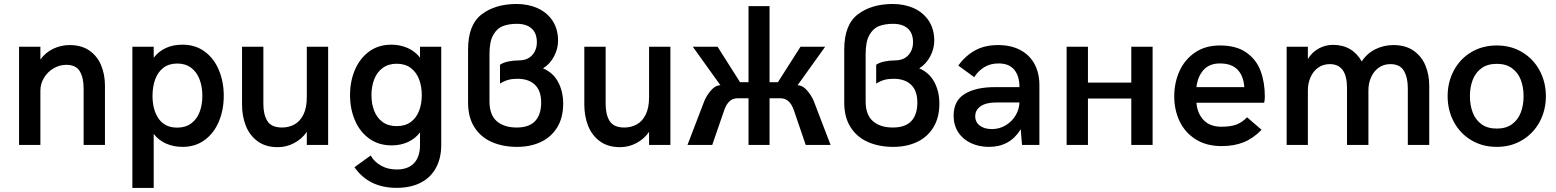

<svg xmlns="http://www.w3.org/2000/svg" viewBox="-20 -720 7732 954"><path d="M74.7 -487.8H180.7V-424.3Q206.5 -460 245.1 -478Q283.7 -496.1 325.2 -496.1Q385.3 -496.1 424.8 -468.3Q464.4 -440.4 482.9 -394.5Q501.5 -348.6 501.5 -294.4V0H395.5V-281.2Q395.5 -334.5 376.2 -366.2Q356.9 -397.9 309.6 -397.9Q275.4 -397.9 245.6 -380.1Q215.8 -362.3 198.2 -332.8Q180.7 -303.2 180.7 -270V0H74.7Z M637.7 -487.8H743.7V-433.1Q793.9 -498 887.2 -498Q950.7 -498 997.1 -463.9Q1043.5 -429.7 1067.6 -371.6Q1091.8 -313.5 1091.8 -244.1Q1091.8 -174.3 1067.6 -116.5Q1043.5 -58.6 997.1 -24.4Q950.7 9.8 887.2 9.8Q842.3 9.8 805.2 -6.6Q768.1 -22.9 743.7 -54.7V213.9H637.7ZM985.4 -243.7Q985.4 -289.1 971.7 -325.4Q958 -361.8 929.9 -383.1Q901.9 -404.3 860.8 -404.3Q819.3 -404.3 791.7 -383.1Q764.2 -361.8 751 -325.4Q737.8 -289.1 737.8 -243.7Q737.8 -173.8 768.6 -129.9Q799.3 -85.9 860.8 -85.9Q901.9 -85.9 929.9 -106.7Q958 -127.4 971.7 -163.1Q985.4 -198.7 985.4 -243.7Z M1182.6 -200.2V-487.8H1288.6V-203.6Q1288.6 -149.9 1308.8 -118.2Q1329.1 -86.4 1381.3 -86.4Q1415 -86.4 1442.9 -101.6Q1470.7 -116.7 1487.5 -150.4Q1504.4 -184.1 1504.4 -237.3V-487.8H1610.4V0H1504.4V-64.9Q1481 -30.3 1442.4 -9.5Q1403.8 11.2 1359.9 11.2Q1299.8 11.2 1260 -18.1Q1220.2 -47.4 1201.4 -95.2Q1182.6 -143.1 1182.6 -200.2Z M1950.7 213.4Q1812.5 213.4 1741.2 110.8L1821.8 52.7Q1839.8 84 1873.3 103Q1906.7 122.1 1951.7 122.1Q2007.3 122.1 2037.1 90.8Q2066.9 59.6 2066.9 0V-62Q2042.5 -30.3 2006.1 -13.9Q1969.7 2.4 1926.3 2.4Q1861.3 2.4 1814.5 -31.5Q1767.6 -65.4 1743.4 -122.6Q1719.2 -179.7 1719.2 -247.6Q1719.2 -315.4 1743.4 -372.6Q1767.6 -429.7 1814 -463.9Q1860.4 -498 1924.8 -498Q1967.8 -498 2005.1 -481.7Q2042.5 -465.3 2066.9 -433.6V-487.8H2172.4V0Q2172.4 65.9 2146.2 114Q2120.1 162.1 2070.3 187.7Q2020.5 213.4 1950.7 213.4ZM2075.7 -247.6Q2075.7 -291 2062.3 -326.2Q2048.8 -361.3 2021 -382.3Q1993.2 -403.3 1951.2 -403.3Q1909.7 -403.3 1881.3 -382.3Q1853 -361.3 1839.4 -325.9Q1825.7 -290.5 1825.7 -247.6Q1825.7 -204.1 1839.4 -169.2Q1853 -134.3 1881.1 -113.8Q1909.2 -93.3 1951.2 -93.3Q1993.2 -93.3 2021 -113.8Q2048.8 -134.3 2062.3 -169.2Q2075.7 -204.1 2075.7 -247.6Z M2305.7 -210.4V-474.1Q2305.7 -597.2 2373.3 -648.7Q2440.9 -700.2 2546.9 -700.2Q2605 -700.2 2651.9 -679Q2698.7 -657.7 2725.8 -616.5Q2752.9 -575.2 2752.9 -517.6Q2752.9 -478.5 2733.2 -440.4Q2713.4 -402.3 2678.2 -380.4Q2728 -359.4 2753.2 -312.5Q2778.3 -265.6 2778.3 -205.1Q2778.3 -135.7 2748.8 -87.4Q2719.2 -39.1 2667.5 -14.6Q2615.7 9.8 2549.3 9.8Q2479.5 9.8 2424.6 -13.9Q2369.6 -37.6 2337.6 -87.2Q2305.7 -136.7 2305.7 -210.4ZM2668.9 -210.9Q2668.9 -269 2637.9 -298.8Q2606.9 -328.6 2550.8 -328.6Q2524.9 -328.6 2505.4 -323.2Q2485.8 -317.9 2464.4 -304.7V-398.4Q2481.4 -409.7 2507.1 -414.8Q2532.7 -419.9 2559.1 -419.9Q2601.1 -420.4 2624.3 -446Q2647.5 -471.7 2647.5 -510.3Q2647.5 -554.7 2621.8 -578.1Q2596.2 -601.6 2547.9 -601.6Q2507.8 -601.6 2478.5 -590.3Q2449.2 -579.1 2430.7 -546.1Q2412.1 -513.2 2412.1 -451.7V-215.8Q2412.1 -149.4 2448.2 -117.9Q2484.4 -86.4 2547.4 -86.4Q2608.9 -86.4 2638.9 -118.4Q2668.9 -150.4 2668.9 -210.9Z M2883.3 -200.2V-487.8H2989.3V-203.6Q2989.3 -149.9 3009.5 -118.2Q3029.8 -86.4 3082 -86.4Q3115.7 -86.4 3143.6 -101.6Q3171.4 -116.7 3188.2 -150.4Q3205.1 -184.1 3205.1 -237.3V-487.8H3311V0H3205.1V-64.9Q3181.6 -30.3 3143.1 -9.5Q3104.5 11.2 3060.5 11.2Q3000.5 11.2 2960.7 -18.1Q2920.9 -47.4 2902.1 -95.2Q2883.3 -143.1 2883.3 -200.2Z M3480 -219.2Q3492.2 -247.6 3513.7 -272Q3535.2 -296.4 3559.6 -296.4L3422.4 -487.8H3545.4L3657.2 -311.5H3699.2V-689.5H3803.7V-311.5H3845.2L3957.5 -487.8H4080.1L3942.9 -296.4Q3967.3 -296.4 3988.8 -272.2Q4010.3 -248 4022.9 -219.2L4106.9 0H3983.4L3924.3 -172.9Q3914.6 -201.2 3898.2 -216.6Q3881.8 -231.9 3855.5 -231.9H3803.7V0H3699.2V-231.9H3647Q3620.6 -231.9 3604.5 -216.6Q3588.4 -201.2 3578.6 -172.9L3519 0H3396Z M4174.8 -210.4V-474.1Q4174.8 -597.2 4242.4 -648.7Q4310.1 -700.2 4416 -700.2Q4474.1 -700.2 4521 -679Q4567.9 -657.7 4595 -616.5Q4622.1 -575.2 4622.1 -517.6Q4622.1 -478.5 4602.3 -440.4Q4582.5 -402.3 4547.4 -380.4Q4597.2 -359.4 4622.3 -312.5Q4647.5 -265.6 4647.5 -205.1Q4647.5 -135.7 4617.9 -87.4Q4588.4 -39.1 4536.6 -14.6Q4484.9 9.8 4418.5 9.8Q4348.6 9.8 4293.7 -13.9Q4238.8 -37.6 4206.8 -87.2Q4174.8 -136.7 4174.8 -210.4ZM4538.1 -210.9Q4538.1 -269 4507.1 -298.8Q4476.1 -328.6 4419.9 -328.6Q4394 -328.6 4374.5 -323.2Q4355 -317.9 4333.5 -304.7V-398.4Q4350.6 -409.7 4376.2 -414.8Q4401.9 -419.9 4428.2 -419.9Q4470.2 -420.4 4493.4 -446Q4516.6 -471.7 4516.6 -510.3Q4516.6 -554.7 4491 -578.1Q4465.3 -601.6 4417 -601.6Q4377 -601.6 4347.7 -590.3Q4318.4 -579.1 4299.8 -546.1Q4281.2 -513.2 4281.2 -451.7V-215.8Q4281.2 -149.4 4317.4 -117.9Q4353.5 -86.4 4416.5 -86.4Q4478 -86.4 4508.1 -118.4Q4538.1 -150.4 4538.1 -210.9Z M4718.3 -145.5Q4718.3 -219.2 4773.2 -253.2Q4828.1 -287.1 4923.3 -287.1H5045.4Q5045.4 -342.3 5019.5 -373.5Q4993.7 -404.8 4941.9 -404.8Q4899.9 -404.8 4869.4 -385.5Q4838.9 -366.2 4820.8 -336.4L4741.2 -394.5Q4777.8 -443.8 4825.7 -470Q4873.5 -496.1 4939 -496.1Q5003.4 -496.1 5049.8 -471.4Q5096.2 -446.8 5120.4 -401.6Q5144.5 -356.4 5144.5 -296.9V0H5058.1L5051.8 -77.6Q4998 9.8 4894 9.8Q4844.7 9.8 4804.7 -8.8Q4764.6 -27.3 4741.5 -62.5Q4718.3 -97.7 4718.3 -145.5ZM5045.4 -210.9H4930.2Q4880.4 -210.9 4853 -192.4Q4825.7 -173.8 4825.7 -142.1Q4825.7 -112.8 4848.6 -95.7Q4871.6 -78.6 4908.2 -78.6Q4945.8 -78.6 4977.1 -97.4Q5008.3 -116.2 5026.4 -146.7Q5044.4 -177.2 5045.4 -210.9Z M5279.8 0V-487.8H5385.7V-309.6H5601.1V-487.8H5707V0H5601.1V-230.5H5385.7V0Z M5814.5 -241.2Q5814.5 -308.1 5840.1 -365.7Q5865.7 -423.3 5917 -458.7Q5968.3 -494.1 6041.5 -494.1Q6123 -494.1 6172.9 -459Q6222.7 -423.8 6243.7 -367.2Q6264.6 -310.5 6264.6 -240.7Q6264.6 -230 6263.2 -220.9Q6261.7 -211.9 6261.2 -209.5H5924.8Q5929.2 -155.8 5960.9 -123Q5992.7 -90.3 6049.3 -90.3Q6092.3 -90.3 6121.3 -100.3Q6150.4 -110.4 6176.3 -137.2L6248.5 -75.2Q6207 -32.2 6159.4 -13.2Q6111.8 5.9 6050.3 5.9Q5974.1 5.9 5920.9 -27.8Q5867.7 -61.5 5841.1 -117.7Q5814.5 -173.8 5814.5 -241.2ZM6162.6 -287.1Q6158.7 -343.8 6128.7 -374.3Q6098.6 -404.8 6041.5 -404.8Q5989.3 -404.8 5960.2 -372.6Q5931.2 -340.3 5924.8 -287.1Z M6373 -487.8H6478.5V-426.8Q6499.5 -461.4 6532.7 -479.2Q6565.9 -497.1 6603 -497.1Q6651.4 -497.1 6687.5 -476.1Q6723.6 -455.1 6746.1 -414.6Q6772 -454.6 6813.7 -475.3Q6855.5 -496.1 6903.8 -496.1Q6963.9 -496.1 7003.9 -468Q7043.9 -439.9 7062.7 -394.3Q7081.5 -348.6 7081.5 -294.4V0H6975.1V-281.2Q6975.1 -335 6955.6 -368.2Q6936 -401.4 6888.2 -401.4Q6855 -401.4 6830.3 -383.5Q6805.7 -365.7 6792.5 -335.9Q6779.3 -306.2 6779.3 -271V0H6672.9V-283.2Q6672.9 -401.4 6587.4 -401.4Q6554.2 -401.4 6529.5 -383.8Q6504.9 -366.2 6491.7 -336.2Q6478.5 -306.2 6478.5 -271V0H6373Z M7172.9 -242.2Q7172.9 -311.5 7203.4 -369.1Q7233.9 -426.8 7289.6 -460.4Q7345.2 -494.1 7417 -494.1Q7488.3 -494.1 7543.9 -460.4Q7599.6 -426.8 7630.4 -368.9Q7661.1 -311 7661.1 -242.2Q7661.1 -172.9 7630.4 -115.2Q7599.6 -57.6 7543.9 -23.9Q7488.3 9.8 7417 9.8Q7345.2 9.8 7289.6 -23.9Q7233.9 -57.6 7203.4 -115.2Q7172.9 -172.9 7172.9 -242.2ZM7550.3 -242.2Q7550.3 -287.1 7536.4 -323.2Q7522.5 -359.4 7492.7 -381.1Q7462.9 -402.8 7417 -402.8Q7371.1 -402.8 7341.3 -381.1Q7311.5 -359.4 7297.6 -323.2Q7283.7 -287.1 7283.7 -242.2Q7283.7 -197.3 7297.6 -160.9Q7311.5 -124.5 7341.3 -102.8Q7371.1 -81.1 7417 -81.1Q7462.9 -81.1 7492.7 -102.8Q7522.5 -124.5 7536.4 -160.9Q7550.3 -197.3 7550.3 -242.2Z"/></svg>

Font: Acari Sans SemiBold
Style: Regular
Weight: 600
Designer: Alfredo Marco Pradil and Stefan Peev
Foundry: Hanken Design Co.
Version: Version 1.045;January 11, 2019;FontCreator 11.5.0.2425 64-bi